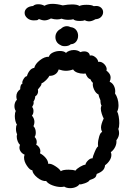

<svg xmlns="http://www.w3.org/2000/svg" viewBox="-20 -978 714 998"><path d="M600 -338Q600 -317 595 -308Q599 -297 599 -286Q599 -267 585 -249Q587 -232 579 -215Q571 -198 556 -187Q559 -180 559 -173Q559 -158 549.5 -143.5Q540 -129 526 -119Q525 -103 514.5 -92.5Q504 -82 483 -74Q480 -60 474 -55Q468 -50 459.5 -47Q451 -44 446 -42Q442 -33 421.5 -25.5Q401 -18 392 -20Q388 -12 374.5 -6Q361 0 345 0Q326 0 314 -8Q304 -6 297 -6Q276 -6 253 -14.5Q230 -23 220 -37Q199 -35 174.5 -54.5Q150 -74 148 -93Q136 -93 120.5 -115.5Q105 -138 105 -159Q105 -167 108 -174Q96 -179 88.5 -189Q81 -199 81 -211Q81 -218 84 -225Q77 -231 72 -243.5Q67 -256 67 -268Q67 -274 69 -280Q63 -292 63 -309Q63 -324 68 -330Q63 -337 60 -349.5Q57 -362 57 -375Q57 -391 62 -401Q55 -412 55 -427Q55 -437 59 -446.5Q63 -456 68 -459Q65 -468 65 -477Q65 -500 85 -514Q85 -539 97 -544Q93 -551 102 -566.5Q111 -582 120 -582Q124 -598 134.5 -611Q145 -624 158 -625Q163 -646 187.5 -665Q212 -684 234 -683Q238 -697 255 -705Q272 -713 291 -713Q313 -713 323 -703Q328 -709 339.5 -713.5Q351 -718 364 -718Q384 -718 398 -707Q407 -711 417 -711Q430 -711 438 -705Q446 -699 447 -689Q459 -693 473.5 -682.5Q488 -672 491 -656Q502 -659 513.5 -651.5Q525 -644 531 -632Q537 -620 533 -611Q542 -605 548.5 -595.5Q555 -586 555 -574Q555 -565 550 -553Q564 -547 571.5 -533Q579 -519 579 -503Q579 -496 578 -492Q586 -481 591 -464.5Q596 -448 596 -431Q596 -411 589 -398Q594 -390 597 -372.5Q600 -355 600 -338ZM461 -155Q462 -164 472.5 -189Q483 -214 490 -217Q489 -220 489 -228Q489 -247 495.5 -268.5Q502 -290 511 -292Q505 -303 505 -315Q505 -332 519 -362Q514 -371 509 -386.5Q504 -402 504 -414Q504 -424 508 -428Q502 -438 502 -457Q493 -477 492 -487Q478 -493 469 -512.5Q460 -532 463 -547Q454 -555 451 -565Q441 -569 435.5 -576Q430 -583 425 -596L414 -595Q397 -595 382 -600.5Q367 -606 360 -617Q341 -610 323 -610Q306 -610 285 -617Q280 -600 266.5 -591.5Q253 -583 237 -584Q232 -574 219.5 -561.5Q207 -549 196 -545Q196 -536 187.5 -526Q179 -516 177 -513Q178 -510 178 -504Q178 -486 163 -477Q163 -463 154 -450Q155 -448 155 -444Q155 -434 147 -422Q154 -414 154 -401Q154 -386 146 -377Q159 -362 159 -344Q159 -334 154 -322Q166 -310 166 -288Q166 -275 160 -266Q171 -255 171 -240Q171 -232 168 -226Q178 -221 184 -211.5Q190 -202 190 -192Q190 -189 188 -181Q204 -173 217 -158Q230 -143 231 -126Q243 -130 266.5 -115Q290 -100 296 -88Q306 -96 336 -96Q360 -96 372 -91Q379 -101 396 -111Q413 -121 424 -122Q426 -133 438 -144.5Q450 -156 461 -155ZM317 -738Q302 -738 294 -744Q281 -750 274.5 -761Q268 -772 268 -785Q268 -799 275.5 -810.5Q283 -822 296 -828Q310 -842 328 -842Q337 -842 347 -837Q366 -835 376 -822Q386 -809 386 -792Q386 -775 376 -762Q366 -749 348 -748Q337 -738 317 -738ZM156 -872Q135 -872 121.5 -884Q108 -896 108 -911Q108 -925 119 -935Q130 -945 152 -947Q161 -956 179 -956Q197 -956 211 -948Q228 -958 253 -958Q276 -958 306 -950Q334 -955 354 -955Q382 -955 393 -947Q405 -953 430 -953Q457 -953 467 -946Q472 -947 480 -947Q496 -947 506 -937.5Q516 -928 516 -915Q516 -901 505.5 -890Q495 -879 476 -878Q458 -867 442 -867Q431 -867 420 -873Q412 -869 396 -869Q369 -869 361 -878Q351 -875 335 -875Q316 -875 300 -881Q289 -877 276 -877Q262 -877 245 -882Q226 -872 212 -872Q199 -872 182 -879Q177 -874 172.5 -873Q168 -872 156 -872Z"/></svg>

Font: Pangolin
Style: Regular
Weight: 400
Designer: Kevin Burke
Foundry: Google, Inc.
Version: Version 1.101